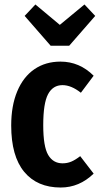

<svg xmlns="http://www.w3.org/2000/svg" viewBox="-20 -821 445 857"><path d="M398 -483 341 -407Q298 -441 259 -441Q216 -441 194.5 -400.5Q173 -360 173 -262Q173 -167 195 -129.5Q217 -92 259 -92Q280 -92 298 -99.5Q316 -107 338 -124L398 -46Q334 16 251 16Q146 16 88 -54Q30 -124 30 -261Q30 -349 57 -413.5Q84 -478 133.5 -512Q183 -546 250 -546Q335 -546 398 -483ZM405 -750 289 -617H206L90 -750L138 -801L247 -710L357 -801Z"/></svg>

Font: Fira Sans Compressed SemiBold
Style: Regular
Weight: 600
Width: 1
Designer: bBox Type GmbH & Carrois Corporate GbR & Edenspiekermann AG
Foundry: bBox Type GmbH & Carrois Corporate GbR & Edenspiekermann AG
Version: Version 4.301